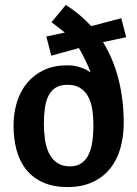

<svg xmlns="http://www.w3.org/2000/svg" viewBox="-20 -749 557 779"><path d="M254 10Q197 10 155.5 -8.5Q114 -27 87 -60Q60 -93 47.5 -139Q35 -185 35 -239Q35 -291 49 -335.5Q63 -380 90.5 -413Q118 -446 158.5 -465Q199 -484 253 -484Q283 -484 307 -475.5Q331 -467 348 -455Q337 -483 325 -507.5Q313 -532 300 -554L188 -523L168 -601L243 -617L189 -659L247 -729Q303 -694 350 -643L472 -675L492 -598L398 -578Q440 -510 461 -427Q482 -344 482 -250Q482 -194 468 -146Q454 -98 425.5 -63.5Q397 -29 354 -9.5Q311 10 254 10ZM158 -248Q158 -214 162.5 -182.5Q167 -151 179 -127Q191 -103 211.5 -88.5Q232 -74 264 -74Q293 -74 311.5 -87.5Q330 -101 340.5 -124Q351 -147 355 -177Q359 -207 359 -240Q359 -274 354.5 -304Q350 -334 338 -356.5Q326 -379 305.5 -392Q285 -405 253 -405Q224 -405 205.5 -393Q187 -381 176.5 -360Q166 -339 162 -310Q158 -281 158 -248Z"/></svg>

Font: Amaranth
Style: Regular
Weight: 400
Designer: Gesine Todt
Foundry: Gesine Todt
Version: Version 1.001